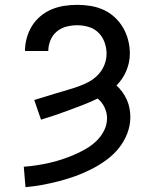

<svg xmlns="http://www.w3.org/2000/svg" viewBox="-20 -548 640 791"><path d="M85 223 78 139Q104 137 130.5 133Q157 129 183.5 123Q210 117 235.5 108.5Q261 100 285.5 89.5Q310 79 333.5 65.5Q357 52 376.5 33.5Q396 15 408.5 -9.5Q421 -34 421 -61Q421 -84 410.5 -106Q400 -128 382 -142Q354 -128 325 -117Q296 -106 267 -95Q238 -84 208.5 -74Q179 -64 149 -55L121 -136Q144 -143 167 -150Q190 -157 212.5 -164Q235 -171 258 -177.5Q281 -184 303.5 -192Q326 -200 347 -211.5Q368 -223 384.5 -240.5Q401 -258 410 -280.5Q419 -303 419 -327Q419 -350 411 -373Q403 -396 386 -413Q369 -430 345.5 -437Q322 -444 298 -444Q276 -444 254 -438.5Q232 -433 214.5 -418.5Q197 -404 188 -382.5Q179 -361 179 -339V-338H83V-339Q83 -366 90.5 -392.5Q98 -419 112 -441.5Q126 -464 147 -481.5Q168 -499 193 -509.5Q218 -520 245 -524Q272 -528 298 -528Q326 -528 353.5 -523.5Q381 -519 406.5 -507.5Q432 -496 452.5 -477Q473 -458 487 -434Q501 -410 508 -382.5Q515 -355 515 -328Q515 -291 500.5 -256.5Q486 -222 460 -196Q473 -184 484 -169Q495 -154 502.5 -137Q510 -120 513.5 -102Q517 -84 517 -66Q517 -31 504 2.5Q491 36 468.5 63.5Q446 91 417 112Q388 133 356.5 149Q325 165 292 177Q259 189 224.5 198Q190 207 155.5 213.5Q121 220 85 223Z"/></svg>

Font: Iosevka Fixed Medium Extended
Style: Regular
Weight: 500
Width: 7
Monospace: yes
Designer: Belleve Invis
Foundry: Belleve Invis
Version: Version 24.1.1; ttfautohint (v1.8.4)